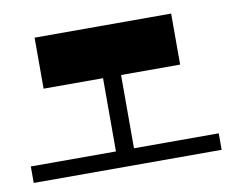

<svg xmlns="http://www.w3.org/2000/svg" viewBox="-51 -430 593 493"><g transform="rotate(-10 245.0 -183.5)"><path d="M67 -234V-367H423V-234H269V-43H490V0H0V-43H222V-234Z"/></g></svg>

Font: Montserrat Subrayada
Style: Bold
Weight: 700
Version: Version 2.001